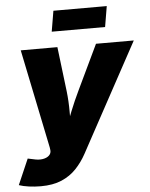

<svg xmlns="http://www.w3.org/2000/svg" viewBox="-86 -793 818 1050"><g transform="rotate(-5 323.5 -268.0)"><path d="M-24.4 190.9 36.6 50.3 66.9 56.6Q96.2 64 118.9 60.1Q141.6 56.2 153.8 44.2Q166 32.2 164.1 15.1L162.1 0.5L50.3 -542.5H251.5L281.2 -296.9Q287.6 -241.2 287.4 -184.8Q287.1 -128.4 288.6 -61.5H251Q274.4 -128.4 297.1 -185.3Q319.8 -242.2 346.2 -296.9L463.4 -542.5H670.9L348.1 51.8Q323.7 96.7 290.3 131.8Q256.8 167 209.5 187.3Q162.1 207.5 95.7 207.5Q62 207.5 30 203.1Q-2 198.7 -24.4 190.9ZM540 -742.7 521 -629.4H228L247.1 -742.7Z"/></g></svg>

Font: Inter 16pt Black
Style: Italic
Weight: 900
Italic angle: -9.3988°
Version: Version 4.001;git-66647c0bb